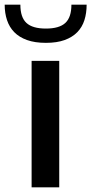

<svg xmlns="http://www.w3.org/2000/svg" viewBox="-59 -800 390 820"><path d="M137 -617Q90 -617 56.5 -629Q23 -641 2 -662.5Q-19 -684 -29 -714Q-39 -744 -39 -780H28Q28 -726 54 -702Q80 -678 137 -678Q194 -678 220 -702Q246 -726 246 -780H311Q311 -744 301.5 -714Q292 -684 271 -662.5Q250 -641 217 -629Q184 -617 137 -617ZM76 -540H194V0H76Z"/></svg>

Font: Encode Sans Wide
Style: Medium
Weight: 500
Designer: Pablo Impallari, Andres Torresi
Foundry: Pablo Impallari, Andres Torresi
Version: Version 1.000; ttfautohint (v1.00) -l 8 -r 50 -G 200 -x 14 -